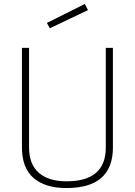

<svg xmlns="http://www.w3.org/2000/svg" viewBox="-20 -942 682 971"><path d="M127 -196Q127 -111 176.5 -68Q226 -25 316 -25Q515 -25 515 -196V-700H551V-196Q551 9 316 9Q208 9 149.5 -42Q91 -93 91 -196V-700H127ZM217 -826 409 -922 425 -891 232 -799Z"/></svg>

Font: TitilliumMaps29L
Style: 1 wt
Weight: 100
Designer: Campivisivi
Foundry: Accademia di Belle Arti di Urbino and students of MA course of Visual design
Version: Version 001.001